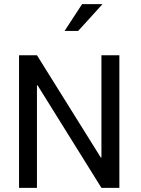

<svg xmlns="http://www.w3.org/2000/svg" viewBox="-20 -906 682 926"><path d="M555.7 -639.6V0H469.2L161.1 -494.6L158.2 -494.1V0H71.8V-639.6H158.2L466.3 -146L469.2 -147V-639.6ZM291.5 -756.8 376 -886.2H474.6L356.9 -756.8Z"/></svg>

Font: Yantramanav
Style: Regular
Weight: 400
Version: Version 1.000;PS 1.0;hotconv 1.0.72;makeotf.lib2.5.5900; ttf